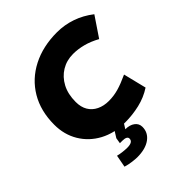

<svg xmlns="http://www.w3.org/2000/svg" viewBox="-242 -821 1179 1179"><g transform="rotate(-45 347.5 -232.0)"><path d="M358 10Q265 10 193.5 -28.5Q122 -67 81.5 -134.5Q41 -202 41 -288Q41 -407 93 -494.5Q145 -582 238.5 -630Q332 -678 454 -678Q519 -678 580 -657Q641 -636 695 -594L608 -465Q561 -491 516.5 -502.5Q472 -514 430 -514Q374 -514 329.5 -487Q285 -460 259 -411Q233 -362 233 -294Q233 -249 251.5 -218Q270 -187 304 -170.5Q338 -154 382 -154Q424 -154 465 -165.5Q506 -177 562 -203L599 -53Q547 -19 485 -4.5Q423 10 358 10ZM260 214Q246 214 218 210.5Q190 207 164 199L179 119Q198 124 221 126.5Q244 129 258 129Q283 129 295.5 121.5Q308 114 308 99Q308 77 267 77H246L252 40L284 -11H362L330 40Q368 40 391.5 57.5Q415 75 415 104Q415 154 373.5 184Q332 214 260 214Z"/></g></svg>

Font: Gantari Black
Style: Italic
Weight: 900
Italic angle: -10°
Version: Version 1.000